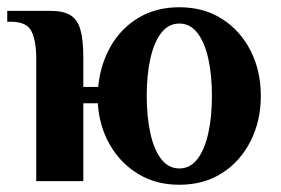

<svg xmlns="http://www.w3.org/2000/svg" viewBox="-21 -500 776 530"><path d="M474 10Q410 10 361 -19.5Q312 -49 282.5 -100Q253 -151 249 -215H209V0H79V-340Q79 -385 66.5 -412.5Q54 -440 9 -440H-1V-470H119Q154 -470 173.5 -458Q193 -446 201 -418Q209 -390 209 -340V-260H250Q256 -322 284.5 -372Q313 -422 361.5 -451Q410 -480 474 -480Q542 -480 592.5 -447.5Q643 -415 671 -359.5Q699 -304 699 -235Q699 -167 671 -111Q643 -55 592.5 -22.5Q542 10 474 10ZM474 -35Q504 -35 524 -61Q544 -87 554 -132.5Q564 -178 564 -235Q564 -293 554 -338Q544 -383 524 -409Q504 -435 474 -435Q444 -435 424 -409Q404 -383 394 -338Q384 -293 384 -235Q384 -178 394 -132.5Q404 -87 424 -61Q444 -35 474 -35Z"/></svg>

Font: El Messiri
Style: Regular
Weight: 400
Designer: Mohamed Gaber
Foundry: Kief Type Foundry
Version: Version 2.020